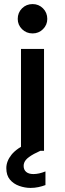

<svg xmlns="http://www.w3.org/2000/svg" viewBox="-20 -740 318 942"><path d="M163 -60 190 -6 147 15Q118 31 107 44.5Q96 58 96 74Q96 93 108.5 103.5Q121 114 144 114Q171 114 203 101V168Q187 174 168.5 178Q150 182 130 182Q102 182 74 172Q46 162 28.5 141Q11 120 11 85Q11 51 36.5 19Q62 -13 126 -43ZM83 -500H196V0H83ZM140 -576Q109 -576 88 -597Q67 -618 67 -647Q67 -678 88 -699Q109 -720 140 -720Q170 -720 191 -699Q212 -678 212 -647Q212 -618 191 -597Q170 -576 140 -576Z"/></svg>

Font: Albert Sans SemiBold
Style: Regular
Weight: 600
Designer: Andreas Rasmussen
Foundry: a.Foundry
Version: Version 1.025